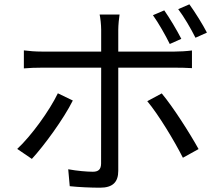

<svg xmlns="http://www.w3.org/2000/svg" viewBox="-20 -839 1040 902"><path d="M751.7 -790.3 698.5 -767.6C725.5 -729.8 757.8 -672.7 777.6 -632.3L831.8 -656.5C811.3 -696.9 776.7 -754.6 751.7 -790.3ZM869.7 -818.7 817.2 -796C845.4 -758.6 876.5 -705.1 898.3 -661.7L952.1 -685.8C933.2 -722.9 896.4 -781.9 869.7 -818.7ZM541.7 -770.7H448.1C451.5 -756 455.3 -721.6 455.3 -699.7C455.3 -646.9 455.3 -547.7 455.3 -514C455.3 -466.3 455.3 -124.7 454.9 -70.5C454.5 -43.9 443.1 -32.2 416.2 -32.2C389.8 -32.2 344.3 -35.8 300.5 -43.8L307.6 35.7C348.3 40.2 407.6 42.8 449.9 42.8C510.4 42.8 535.6 15.9 535.6 -36.6C535.6 -108.1 535.6 -432.3 535.6 -514C535.6 -562.3 535.6 -646.1 535.6 -699.3C535.6 -720.9 539.3 -756.7 541.7 -770.7ZM92.1 -602.3V-517.7C118.7 -520.1 146.9 -521.1 177.5 -521.1C238.8 -521.1 741.3 -521.1 801 -521.1C825.1 -521.1 855.1 -520.7 881.8 -518.9V-601.9C856.8 -598.5 823.7 -596.7 800 -596.7C740.9 -596.7 235.8 -596.7 176.9 -596.7C145.2 -596.7 120.1 -598.9 92.1 -602.3ZM322.1 -366.8 251.8 -400.7C212.9 -319.8 127.3 -200.8 60.9 -139.4L129.7 -92.5C186.4 -153.6 279.6 -281.1 322.1 -366.8ZM739.8 -400.2 671.9 -363.6C724.6 -300.8 799.7 -176.3 839.2 -97.9L912.9 -138.7C872.9 -211 793.5 -336.2 739.8 -400.2Z"/></svg>

Font: Source Han Sans JP VF
Style: Regular
Weight: 250
Designer: Ryoko NISHIZUKA 西塚涼子 (kana, bopomofo & ideographs); Paul D. Hunt (Latin, Greek & Cyrillic); Sandoll Communications 산돌커뮤니
Foundry: Adobe
Version: Version 2.004;hotconv 1.0.118;makeotfexe 2.5.65603